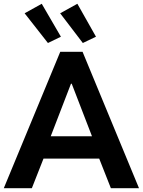

<svg xmlns="http://www.w3.org/2000/svg" viewBox="-21 -993 753 1013"><path d="M296.9 -719.7H414.6L712.4 0H564L502.4 -156.2H208.5L147 0H-1ZM108.9 -922.9 199.2 -973.1 300.3 -799.3 231.9 -766.1ZM296.4 -922.9 387.2 -973.1 485.4 -799.3 416 -766.1ZM464.4 -273.9 357.4 -551.3H353.5L246.6 -273.9Z"/></svg>

Font: Reddit Sans
Style: Bold
Weight: 700
Designer: Stephen Hutchings
Foundry: Reddit
Version: Version 1.013